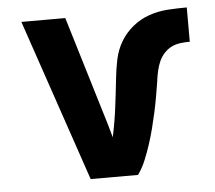

<svg xmlns="http://www.w3.org/2000/svg" viewBox="-43 -567 686 614"><g transform="rotate(-5 300.0 -260.0)"><path d="M224 0 47 -520H188L293 -173Q296 -162 299.5 -150.5Q303 -139 306 -127Q316 -173 322 -220Q328 -267 333 -314Q336 -344 342.5 -374.5Q349 -405 364.5 -431Q380 -457 404 -476.5Q428 -496 457 -506Q486 -516 516.5 -518Q547 -520 578 -520V-410Q563 -410 547.5 -408Q532 -406 519 -399.5Q506 -393 495.5 -381.5Q485 -370 479 -356.5Q473 -343 469.5 -328Q466 -313 464 -299V-297Q460 -272 455.5 -246Q451 -220 445.5 -195Q440 -170 433.5 -144.5Q427 -119 419 -94.5Q411 -70 401 -45.5Q391 -21 376 0Z"/></g></svg>

Font: Iosevka Custom XBdEx
Style: Regular
Weight: 800
Width: 7
Monospace: yes
Designer: Belleve Invis
Foundry: Belleve Invis
Version: Version 11.2.4; ttfautohint (v1.8.4)